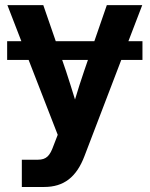

<svg xmlns="http://www.w3.org/2000/svg" viewBox="-20 -536 592 760"><path d="M543.9 -373H488.3L543 -515.6H402.8L353.5 -373H200.7L151.4 -515.6H9.3L64.5 -373H8.3V-298.8H93.3L208.5 -2.4L191.9 40.5C177.7 80.6 163.6 96.2 129.9 96.2H66.4V204.1H154.8C232.4 204.1 282.7 165.5 314.5 81.5L460 -298.8H543.9ZM226.1 -298.8H328.1L313 -254.9C300.3 -217.8 288.1 -179.7 276.9 -142.1C265.6 -179.7 253.4 -217.3 241.2 -254.9Z"/></svg>

Font: Raveo Display Display SemiBold
Style: Regular
Weight: 600
Designer: Jakub Foglar, Rasmus Andersson (Inter)
Foundry: Jakubfoglar.com
Version: Version 1.100;Glyphs 3.2.3 (3260)